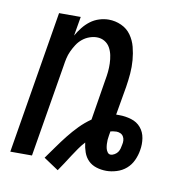

<svg xmlns="http://www.w3.org/2000/svg" viewBox="-68 -590 637 689"><g transform="rotate(10 250.0 -246.0)"><path d="M187 36 133 0Q149 -22 164.5 -44Q180 -66 197 -87.5Q214 -109 233 -128.5Q252 -148 275 -164L299 -312Q302 -328 303.5 -343Q305 -358 304.5 -373.5Q304 -389 301 -403.5Q298 -418 291 -430.5Q284 -443 271.5 -450.5Q259 -458 243 -458Q230 -458 216 -453Q202 -448 190.5 -438.5Q179 -429 171 -416.5Q163 -404 157 -391Q151 -378 148 -364.5Q145 -351 143 -337L87 0H8L94 -520H173L161 -450Q170 -466 181.5 -480.5Q193 -495 207.5 -506Q222 -517 239.5 -522.5Q257 -528 274 -528Q298 -528 320 -518Q342 -508 355.5 -489Q369 -470 375 -447Q381 -424 383 -399.5Q385 -375 383 -350.5Q381 -326 377 -301L359 -197H371Q393 -197 414.5 -190.5Q436 -184 449.5 -168Q463 -152 466.5 -130Q470 -108 466 -86Q463 -67 454.5 -48.5Q446 -30 431 -17Q416 -4 396.5 2Q377 8 359 8Q340 8 322.5 2.5Q305 -3 293 -15Q281 -27 275 -44Q269 -61 267 -79Q255 -66 245 -51.5Q235 -37 225.5 -22.5Q216 -8 206.5 7Q197 22 187 36ZM364 -52Q371 -52 378.5 -56.5Q386 -61 390 -67Q394 -73 396 -80Q398 -87 399 -94Q401 -102 400.5 -110Q400 -118 396 -124.5Q392 -131 385 -134Q378 -137 371 -137Q365 -137 359.5 -136Q354 -135 349 -134V-133Q348 -126 346.5 -118Q345 -110 344.5 -102.5Q344 -95 344.5 -87Q345 -79 346.5 -72Q348 -65 352.5 -58.5Q357 -52 364 -52Z"/></g></svg>

Font: Iosevka Custom
Style: Italic
Weight: 400
Italic angle: -9°
Monospace: yes
Designer: Belleve Invis
Foundry: Belleve Invis
Version: Version 30.3.3; ttfautohint (v1.8.3)